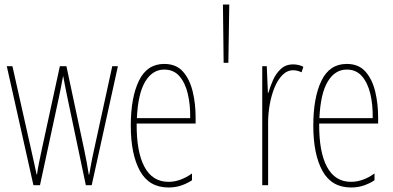

<svg xmlns="http://www.w3.org/2000/svg" viewBox="-20 -871 1740 850"><path d="M278 -441Q273 -465 268.5 -488Q264 -511 260 -533H259Q255 -511 250.5 -487.5Q246 -464 241 -441L157 -51H128L10 -578H35L118 -208Q125 -179 130.5 -152Q136 -125 142 -99H144Q146 -118 153 -152Q160 -186 166 -214L245 -578H274L353 -207Q365 -151 373 -98H375Q380 -127 383 -143Q386 -159 388.5 -171.5Q391 -184 395 -202L477 -578H502L386 -51H360Z M707 -588Q760 -588 790 -554Q820 -520 833 -466Q846 -412 846 -352V-324H585Q584 -199 619.5 -132.5Q655 -66 726 -66Q778 -66 830 -103V-73Q809 -59 783 -50Q757 -41 726 -41Q640 -41 599.5 -114.5Q559 -188 559 -315Q559 -439 595 -513.5Q631 -588 707 -588ZM707 -563Q655 -563 623 -510Q591 -457 586 -348H822Q823 -407 811.5 -455.5Q800 -504 774.5 -533.5Q749 -563 707 -563Z M970 -593 967 -851H995L991 -593Z M1278 -586Q1288 -586 1300.5 -583.5Q1313 -581 1323 -575L1315 -551Q1309 -554 1299 -557Q1289 -560 1278 -560Q1251 -560 1230 -538.5Q1209 -517 1195 -482.5Q1181 -448 1174 -407.5Q1167 -367 1167 -328V-51H1141V-578H1161L1166 -460H1168Q1176 -487 1188.5 -516Q1201 -545 1223 -565.5Q1245 -586 1278 -586Z M1515 -588Q1568 -588 1598 -554Q1628 -520 1641 -466Q1654 -412 1654 -352V-324H1393Q1392 -199 1427.5 -132.5Q1463 -66 1534 -66Q1586 -66 1638 -103V-73Q1617 -59 1591 -50Q1565 -41 1534 -41Q1448 -41 1407.5 -114.5Q1367 -188 1367 -315Q1367 -439 1403 -513.5Q1439 -588 1515 -588ZM1515 -563Q1463 -563 1431 -510Q1399 -457 1394 -348H1630Q1631 -407 1619.5 -455.5Q1608 -504 1582.5 -533.5Q1557 -563 1515 -563Z"/></svg>

Font: Noto Sans Tamil UI ExtraCondensed Thin
Style: Regular
Weight: 100
Width: 2
Designer: Jelle Bosma - Monotype Design Team
Foundry: Monotype Imaging Inc.
Version: Version 2.004; ttfautohint (v1.8.4.7-5d5b)